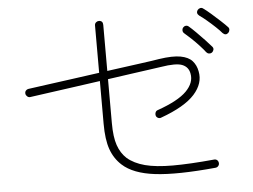

<svg xmlns="http://www.w3.org/2000/svg" viewBox="-51 -808 1101 836"><g transform="rotate(-5 500.0 -390.0)"><path d="M859 -45Q690 -29 594.5 -40.5Q499 -52 452 -95Q420 -124 405 -166.5Q390 -209 390 -278V-465Q331 -457 272.5 -448.5Q214 -440 164.5 -433.5Q115 -427 82 -422Q75 -421 69 -426Q63 -431 62 -438Q61 -446 65.5 -451.5Q70 -457 77 -458Q110 -463 160.5 -469.5Q211 -476 270.5 -484.5Q330 -493 390 -501V-708Q390 -716 395.5 -721Q401 -726 408 -726Q426 -726 426 -707V-506Q506 -517 569.5 -525.5Q633 -534 655 -538Q715 -547 749.5 -540.5Q784 -534 800.5 -515.5Q817 -497 822 -470Q833 -417 790 -369Q747 -321 642 -283Q635 -280 628 -283.5Q621 -287 619 -294Q617 -301 620 -308Q623 -315 630 -317Q721 -349 757.5 -386Q794 -423 786 -463Q781 -492 754 -503Q727 -514 660 -503Q645 -501 610.5 -496Q576 -491 528 -484.5Q480 -478 426 -470V-278Q426 -217 438.5 -181Q451 -145 476 -122Q506 -96 553.5 -83.5Q601 -71 674.5 -71Q748 -71 855 -81Q863 -82 868.5 -77.5Q874 -73 875 -65Q876 -58 871.5 -52Q867 -46 859 -45ZM887 -546Q881 -542 874 -543Q867 -544 862 -550Q854 -561 837.5 -579Q821 -597 803 -614Q785 -631 774 -640Q768 -645 767.5 -652.5Q767 -660 771 -665Q776 -671 783 -672Q790 -673 796 -668Q808 -658 826.5 -639.5Q845 -621 863 -602Q881 -583 891 -571Q896 -565 894.5 -558Q893 -551 887 -546ZM965 -625Q953 -614 940 -627Q931 -638 913.5 -654.5Q896 -671 877 -687Q858 -703 846 -711Q832 -722 841 -736Q846 -742 853 -743.5Q860 -745 866 -740Q879 -731 898.5 -714Q918 -697 937.5 -679Q957 -661 967 -650Q972 -645 971 -637.5Q970 -630 965 -625Z"/></g></svg>

Font: Zen Maru Gothic Light
Style: Regular
Weight: 300
Designer: Yoshimichi Ohira
Foundry: Positype
Version: Version 1.001